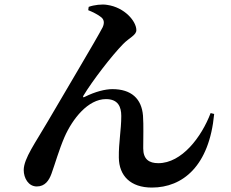

<svg xmlns="http://www.w3.org/2000/svg" viewBox="-20 -807 1040 866"><path d="M378 -761C396 -754 423 -741 438 -728C449 -718 452 -704 443 -684C413 -626 262 -374 196 -260C141 -165 87 -92 87 -40C87 -4 108 34 146 34C183 34 201 7 212 -23C229 -70 246 -131 271 -189C307 -271 377 -360 458 -360C512 -360 527 -326 527 -284C527 -220 515 -165 516 -96C517 -14 569 39 665 39C804 39 924 -58 946 -293L930 -297C889 -189 800 -71 694 -71C653 -71 626 -88 626 -138C626 -193 628 -238 625 -285C619 -362 572 -405 487 -405C455 -405 410 -394 362 -370C355 -366 353 -369 356 -375C397 -443 484 -556 535 -608C563 -637 595 -648 595 -671C595 -711 542 -774 463 -785C441 -789 404 -785 380 -776Z"/></svg>

Font: Noto Serif CJK HK
Style: Bold
Weight: 700
Designer: Ryoko NISHIZUKA 西塚涼子 (kana & ideographs); Frank Grießhammer (Latin, Greek & Cyrillic); Wenlong ZHANG 张文龙 (bopomofo); San
Foundry: Adobe
Version: Version 2.001;hotconv 1.1.0;makeotfexe 2.6.0